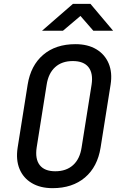

<svg xmlns="http://www.w3.org/2000/svg" viewBox="-20 -970 640 1000"><path d="M254 10Q190 10 145.5 -16.5Q101 -43 81.5 -90.5Q62 -138 72 -202L124 -529Q140 -629 205 -684.5Q270 -740 373 -740Q437 -740 481.5 -713.5Q526 -687 546 -639.5Q566 -592 556 -529L504 -202Q488 -101 422.5 -45.5Q357 10 254 10ZM268 -78Q325 -78 360.5 -110Q396 -142 405 -202L457 -529Q466 -588 441 -620Q416 -652 359 -652Q302 -652 267 -620Q232 -588 223 -529L171 -202Q162 -142 187 -110Q212 -78 268 -78ZM199 -810 360 -950H451L569 -810H466L399 -887L308 -810Z"/></svg>

Font: JetBrains Mono NL Medium
Style: Italic
Weight: 500
Italic angle: -9°
Monospace: yes
Designer: Philipp Nurullin, Konstantin Bulenkov
Foundry: JetBrains
Version: Version 2.305; ttfautohint (v1.8.4.7-5d5b)